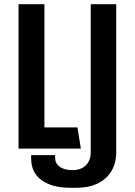

<svg xmlns="http://www.w3.org/2000/svg" viewBox="-20 -706 640 912"><path d="M314 186Q228 186 178 150Q128 114 128 47V31H242V44Q242 71 264 86.5Q286 102 325 102Q365 102 388 79Q411 56 411 16V-686H532V16Q532 70 508.5 108Q485 146 443 166Q401 186 343 186ZM68 0V-686H191V-101H348L364 0Z"/></svg>

Font: Chivo Mono Medium Medium
Style: Regular
Weight: 500
Monospace: yes
Version: Version 1.008